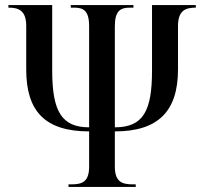

<svg xmlns="http://www.w3.org/2000/svg" viewBox="-20 -734 802 754"><path d="M249 0H513V-10H502C460 -10 431 -19 431 -80V-218C600 -218 679 -296 679 -461V-632C679 -694 710 -704 749 -704V-714H577V-457C577 -299 543 -234 431 -234V-631C431 -693 454 -704 491 -704H504V-714H258V-704H271C307 -704 330 -693 330 -631V-234C222 -234 185 -297 185 -457V-714H13V-704C52 -704 83 -694 83 -632V-461C83 -298 156 -218 330 -218V-80C330 -19 302 -10 260 -10H249Z"/></svg>

Font: Noto Serif Display Condensed Medium
Style: Regular
Weight: 500
Width: 3
Designer: Monotype Design Team
Foundry: Monotype Imaging Inc.
Version: Version 2.009